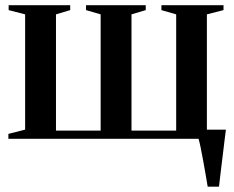

<svg xmlns="http://www.w3.org/2000/svg" viewBox="-20 -522 881 722"><path d="M761 180Q757.5 158.5 753 132.8Q748.5 107 743.8 81Q739 55 734.5 32.8Q730 10.5 726 -2.5L703 -34.5H829.5Q827 -14.5 824.2 7.5Q821.5 29.5 818.8 52.5Q816 75.5 813.2 98Q810.5 120.5 808 141.2Q805.5 162 803.5 180ZM11.5 0V-18.5L74.5 -34.5V-468L12.5 -484V-502.5H244V-484L190.5 -468V-31H358.5V-468L303.5 -484V-502.5H528V-484L474.5 -468V-31H642.5V-468L587 -484V-502.5H820.5V-484L758 -468V-34.5L821 -18.5V0Z"/></svg>

Font: Merriweather 144pt SemiBold
Style: Regular
Weight: 600
Version: Version 2.100